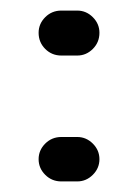

<svg xmlns="http://www.w3.org/2000/svg" viewBox="-20 -463 255 363"><path d="M96 -358Q78 -358 65.5 -370.5Q53 -383 53 -401Q53 -418 65.5 -430.5Q78 -443 96 -443H126Q143 -443 155.5 -430.5Q168 -418 168 -401Q168 -383 155.5 -370.5Q143 -358 126 -358ZM126 -204Q143 -204 155.5 -191.5Q168 -179 168 -162Q168 -145 155.5 -132.5Q143 -120 126 -120H96Q78 -120 65.5 -132.5Q53 -145 53 -162Q53 -179 65.5 -191.5Q78 -204 96 -204Z"/></svg>

Font: Aaram
Style: Regular
Weight: 400
Designer: Tharique Azeez
Foundry: Tharique Azeez
Version: Version 1.7